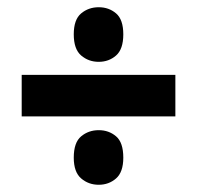

<svg xmlns="http://www.w3.org/2000/svg" viewBox="-20 -588 545 531"><path d="M253 -417Q225 -417 204.5 -434.5Q184 -452 184 -493Q184 -534 204.5 -551Q225 -568 253 -568Q281 -568 301 -551Q321 -534 321 -493Q321 -452 301 -434.5Q281 -417 253 -417ZM40 -381H465V-266H40ZM253 -77Q225 -77 204.5 -94.5Q184 -112 184 -152Q184 -194 204.5 -211Q225 -228 253 -228Q281 -228 301 -211Q321 -194 321 -152Q321 -112 301 -94.5Q281 -77 253 -77Z"/></svg>

Font: Noto Sans Devanagari Condensed ExtraBold
Style: Regular
Weight: 800
Width: 3
Designer: Jelle Bosma - Monotype Design Team
Foundry: Monotype Imaging Inc.
Version: Version 2.004; ttfautohint (v1.8.4.7-5d5b)